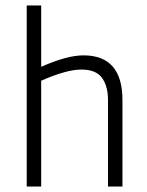

<svg xmlns="http://www.w3.org/2000/svg" viewBox="-20 -684 540 704"><path d="M131 -388V0H78V-664H131V-439Q225 -481 286 -481Q429 -481 429 -317V0H376V-317Q376 -368 354 -398.5Q332 -429 278 -429Q224 -429 131 -388Z"/></svg>

Font: TypoPRO Lekton
Style: Regular
Weight: 400
Monospace: yes
Designer: Paolo Mazzetti, Luciano Perondi, Raffaele Flato, Elena Papassissa, Emilio Macchia, Michela Povoleri, Tobias Seemiller, R
Version: Version 34.000